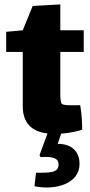

<svg xmlns="http://www.w3.org/2000/svg" viewBox="-20 -597 409 869"><path d="M253 -362H359V-460H253V-577L128 -570L83 -460L8 -453V-362H83V-116C83 -40 124 -1 195 7L159 105L163 114C204 112 245 112 245 147C245 185 209 185 143 185L136 246C234 266 340 233 340 145C340 91 307 54 241 54L257 8C295 5 333 -3 352 -10C352 -36 350 -84 343 -121C310 -120 268 -119 260 -127C252 -135 253 -167 253 -189Z"/></svg>

Font: FilmFarsi_V5 Display
Style: Regular
Weight: 400
Designer: Borna Izadpanah
Foundry: Borna Izadpanah
Version: Version 1.000;PS 001.000;hotconv 1.0.88;makeotf.lib2.5.64775